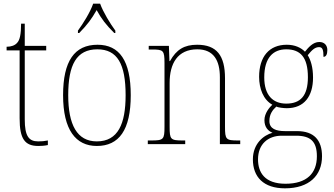

<svg xmlns="http://www.w3.org/2000/svg" viewBox="-20 -786 1822 1047"><path d="M189 10C205 10 222 9 241 5V-20C221 -16 208 -15 188 -15C137 -15 115 -44 115 -135V-511H232V-536H115V-657H95C95 -599 88 -567 73 -552C62 -539 42 -531 16 -531V-511H87V-141C87 -29 115 10 189 10Z M405 -619V-606H412C457 -652 479 -682 507 -731C534 -682 557 -652 603 -606H609V-619C581 -657 542 -721 526 -766H488C473 -721 433 -657 405 -619ZM508 10C629 10 693 -77 693 -267C693 -455 631 -542 512 -542C386 -542 324 -453 324 -267C324 -78 393 10 508 10ZM508 -15C400 -15 352 -106 352 -267C352 -433 397 -517 511 -517C620 -517 665 -437 665 -267C665 -111 624 -15 508 -15Z M786 0H990V-20H978C910 -20 905 -25 905 -95V-334C905 -439 948 -517 1056 -517C1146 -517 1179 -455 1179 -365V0H1290V-20H1279C1212 -20 1207 -25 1207 -95V-359C1207 -483 1162 -542 1055 -542C985 -542 942 -516 907 -453H904L901 -536H791V-516H810C871 -516 877 -511 877 -442V-95C877 -25 872 -20 804 -20H786Z M1534 241C1666 241 1736 171 1736 66C1736 -22 1692 -71 1600 -71H1535C1486 -71 1449 -83 1449 -126C1449 -163 1466 -186 1487 -205C1497 -199 1529 -196 1544 -196C1639 -196 1687 -261 1687 -363C1687 -420 1674 -460 1658 -485C1681 -513 1697 -529 1720 -529C1739 -529 1744 -514 1744 -476C1758 -476 1765 -490 1765 -513C1765 -537 1751 -557 1721 -557C1686 -557 1661 -526 1643 -504C1622 -526 1588 -542 1544 -542C1448 -542 1393 -477 1393 -367C1393 -303 1416 -242 1465 -215C1449 -200 1422 -168 1422 -131C1422 -92 1442 -72 1466 -62C1417 -49 1359 -2 1359 83C1359 179 1417 241 1534 241ZM1541 -221C1468 -221 1421 -267 1421 -364C1421 -472 1470 -517 1541 -517C1617 -517 1659 -475 1659 -365C1659 -262 1617 -221 1541 -221ZM1537 216C1423 216 1387 154 1387 83C1387 -1 1443 -46 1516 -46H1594C1673 -46 1708 -15 1708 66C1708 159 1653 216 1537 216Z"/></svg>

Font: Noto Serif Devanagari SemiCondensed Thin
Style: Regular
Weight: 100
Width: 4
Designer: Universal Thirst, Indian Type Foundry and the Monotype Design Team
Foundry: Monotype Imaging Inc.
Version: Version 2.004